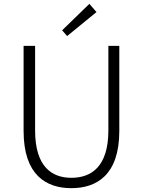

<svg xmlns="http://www.w3.org/2000/svg" viewBox="-20 -968 745 1001"><path d="M352 13C483 13 602 -55 602 -285V-729H545V-288C545 -98 455 -41 352 -41C251 -41 163 -98 163 -288V-729H103V-285C103 -55 221 13 352 13ZM330 -780 483 -905 446 -948 304 -810Z"/></svg>

Font: Noto Sans CJK JP Light
Style: Regular
Weight: 300
Designer: Ryoko NISHIZUKA (kana & ideographs); Paul D. Hunt (Latin, Greek & Cyrillic); Wenlong ZHANG (bopomofo); Sandoll Communica
Foundry: Adobe Systems Incorporated
Version: Version 1.004;PS 1.004;hotconv 1.0.82;makeotf.lib2.5.63406